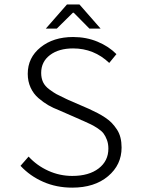

<svg xmlns="http://www.w3.org/2000/svg" viewBox="-20 -840 640 872"><path d="M188 -710 284.2 -819.8H340.8L437 -710H386.2L314.9 -782.2H311L237.8 -710ZM308.1 12.2Q236.3 12.2 176.3 -14.2Q116.2 -40.5 73.2 -86.9L109.9 -128.9Q147.5 -87.9 199.2 -64.5Q251 -41 308.1 -41Q383.8 -41 428 -75Q472.2 -108.9 472.2 -165Q472.2 -187 465.6 -204.6Q459 -222.2 450.2 -233.9Q441.4 -245.6 423.8 -257.1Q406.2 -268.6 392.8 -275.1Q379.4 -281.7 355 -292.5Q353.5 -293 352.8 -293.2Q352.1 -293.5 351.1 -293.9Q350.1 -294.4 349.1 -294.9Q348.1 -295.4 347.2 -295.9L249 -338.9Q221.2 -349.6 199.2 -362.3Q177.2 -375 154.5 -394.5Q131.8 -414.1 118.9 -442.4Q106 -470.7 106 -504.9Q106 -578.1 164.1 -625Q222.2 -671.9 312 -671.9Q372.1 -671.9 423.1 -650.6Q474.1 -629.4 508.8 -594.2L476.1 -554.2Q406.7 -620.1 312 -620.1Q246.6 -620.1 206.8 -589.8Q167 -559.6 167 -508.8Q167 -485.4 175.5 -467Q184.1 -448.7 204.3 -433.8Q224.6 -418.9 236.6 -412.4Q248.5 -405.8 276.9 -392.6Q279.3 -391.1 280.8 -390.6Q282.2 -390.1 284.2 -389.2Q286.1 -388.2 288.1 -387.2L384.8 -345.2Q407.7 -334.5 423.3 -326.4Q439 -318.4 457.5 -306.2Q476.1 -293.9 488 -281.2Q500 -268.6 511 -252Q522 -235.4 527.1 -214.8Q532.2 -194.3 532.2 -169.9Q532.2 -91.3 470.7 -39.6Q409.2 12.2 308.1 12.2Z"/></svg>

Font: Office Code Pro Light
Style: Regular
Weight: 300
Designer: Nathan Rutzky & Paul D. Hunt
Foundry: Adobe Systems Incorporated
Version: Version 1.004;PS 001.004;hotconv 1.0.70;makeotf.lib2.5.58329